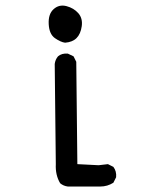

<svg xmlns="http://www.w3.org/2000/svg" viewBox="-20 -560 540 687"><path d="M222.7 107.4Q207 105.5 195.3 95.7Q177.7 66.4 179.7 27.3L175.8 -331.1Q177.7 -346.7 187.5 -358.4Q201.2 -370.1 222.7 -368.2L243.2 -358.4L252.9 -338.9L256.8 27.3L333 31.2L366.2 27.3L385.7 37.1Q397.5 52.7 395.5 74.2L385.7 93.8Q364.3 107.4 338.9 107.4ZM212.9 -407.2Q197.3 -409.2 176.8 -423.3Q156.2 -437.5 154.3 -473.6Q152.3 -509.8 171.9 -527.3Q191.4 -544.9 217.8 -538.1Q244.1 -531.2 260.3 -512.7Q276.4 -494.1 272.5 -466.3Q268.6 -438.5 253.9 -423.8Q239.3 -409.2 212.9 -407.2Z"/></svg>

Font: NaikaiFont
Style: Regular
Weight: 400
Version: Version 1.67